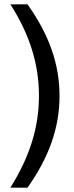

<svg xmlns="http://www.w3.org/2000/svg" viewBox="-20 -770 342 887"><path d="M28 -750C118 -609 160 -473 160 -327C160 -183 118 -47 28 97H107C206 -43 255 -179 255 -327C255 -475 206 -611 107 -750Z"/></svg>

Font: Bounded Light
Style: Regular
Weight: 300
Designer: Vlad Churkin
Version: Version 3.0